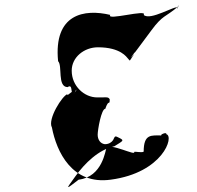

<svg xmlns="http://www.w3.org/2000/svg" viewBox="-20 -873 767 747"><path d="M478 -645C488 -634 482 -634 497 -655C515 -679 477 -633 495 -657C516 -686 492 -651 514 -681C532 -705 551 -731 569 -755C613 -815 624 -806 671 -846C689 -870 655 -820 673 -844C661 -853 565 -791 539 -815C557 -839 391 -791 409 -815C309 -839 188 -820 206 -635C224 -617 202 -535 243 -534C268 -551 249 -493 272 -518C292 -540 254 -491 272 -515C282 -541 233 -489 243 -507C223 -502 164 -409 182 -377C200 -283 260 -153 411 -174C614 -201 659 -343 627 -351C630 -361 601 -349 608 -346C569 -346 539 -353 539 -283C532 -278 509 -284 502 -282C511 -264 407 -319 394 -297C390 -289 379 -185 286 -174C234 -134 234 -133 274 -188C310 -238 364 -291 425 -304C458 -325 465 -326 445 -336C426 -346 428 -344 420 -328C415 -320 404 -312 388 -312C371 -314 360 -329 360 -349C360 -367 374 -450 390 -450C392 -457 397 -470 402 -473C404 -473 407 -471 407 -486C403 -497 390 -494 378 -494H358C308 -494 259 -538 259 -598C259 -651 308 -689 361 -689C450 -689 473 -650 478 -645Z"/></svg>

Font: Hussar Przerywany
Style: Regular
Weight: 400
Foundry: Cannot Into Space Fonts
Version: Version 0.982